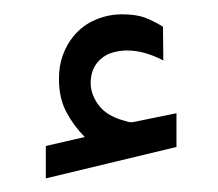

<svg xmlns="http://www.w3.org/2000/svg" viewBox="-20 -802 309 272"><path d="M100.1 -607.9Q84.5 -623.5 74 -643.3Q63.5 -663.1 63.5 -689.9Q63.5 -709 69.1 -724.1Q74.7 -739.3 84 -750.5Q96.7 -766.1 115 -773.9Q133.3 -781.7 152.8 -781.7Q172.9 -781.7 185.1 -777.1Q197.3 -772.5 210.9 -764.2L211.4 -716.3Q184.6 -730.5 159.7 -730.5Q150.9 -730.5 140.4 -727.8Q129.9 -725.1 122.1 -717.8Q108.4 -705.6 108.4 -683.6Q108.9 -667.5 119.9 -652.8Q130.9 -638.2 154.8 -631.3Q157.2 -630.9 159.7 -629.9Q162.1 -628.9 165.5 -628.9Q168.5 -628.9 170.4 -629.4L230 -641.6V-593.8L44.9 -549.3V-595.2Z"/></svg>

Font: Vazir WOL-UI
Style: Regular-WOL-UI
Weight: 400
Designer: Saber Rastikerdar
Foundry: Saber Rastikerdar
Version: Version 30.1.0